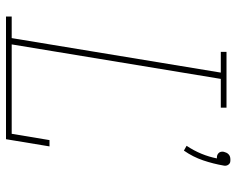

<svg xmlns="http://www.w3.org/2000/svg" viewBox="-94 -694 788 640"><g transform="rotate(90 300.0 -374.0)"><path d="M482 -593 466 -602Q482 -626 492.5 -651.5Q503 -677 508 -703H505Q500 -703 496.5 -704.5Q493 -706 490 -709Q487 -712 486 -716.5Q485 -721 486 -726Q487 -730 489 -734.5Q491 -739 495 -742.5Q499 -746 503.5 -747Q508 -748 513 -748Q518 -748 521.5 -747Q525 -746 528 -742.5Q531 -739 532 -734.5Q533 -730 532 -726Q526 -691 514.5 -657Q503 -623 482 -593ZM35 0V-19H107L222 -716H153V-735H339V-716H243L128 -19H426L447 -145H468L444 0Z"/></g></svg>

Font: Iosevka Etoile Thin
Style: Italic
Weight: 100
Italic angle: -9°
Designer: Belleve Invis
Foundry: Belleve Invis
Version: Version 22.1.2; ttfautohint (v1.8.4)